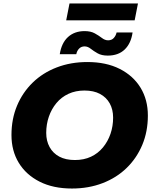

<svg xmlns="http://www.w3.org/2000/svg" viewBox="-20 -1071 886 1105"><path d="M394 14Q286 14 208 -25.5Q130 -65 88 -134Q46 -203 46 -294Q46 -386 78 -462.5Q110 -539 168 -595.5Q226 -652 306.5 -683Q387 -714 483 -714Q591 -714 669 -674.5Q747 -635 789 -566Q831 -497 831 -406Q831 -314 799 -237.5Q767 -161 709 -104.5Q651 -48 570.5 -17Q490 14 394 14ZM411 -150Q463 -150 503.5 -169Q544 -188 572.5 -222.5Q601 -257 616 -301Q631 -345 631 -394Q631 -441 611.5 -476Q592 -511 555.5 -530.5Q519 -550 466 -550Q415 -550 374 -531Q333 -512 304.5 -477.5Q276 -443 261 -399Q246 -355 246 -306Q246 -260 265.5 -224.5Q285 -189 321.5 -169.5Q358 -150 411 -150ZM600 -751Q565 -751 542 -764Q519 -777 502 -790.5Q485 -804 467 -804Q448 -804 435.5 -791.5Q423 -779 419 -759H324Q334 -824 371.5 -858Q409 -892 467 -892Q502 -892 525.5 -879Q549 -866 566.5 -852.5Q584 -839 602 -839Q623 -839 635 -852.5Q647 -866 651 -884H743Q734 -821 697.5 -786Q661 -751 600 -751ZM361 -954 380 -1051H774L755 -954Z"/></svg>

Font: Montserrat Thin ExtraBold
Style: Italic
Weight: 800
Italic angle: -11.3°
Version: Version 9.000